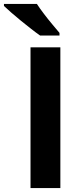

<svg xmlns="http://www.w3.org/2000/svg" viewBox="-65 -954 416 974"><path d="M89.8 0V-713.9H241.2V0ZM122.1 -934.1Q136.7 -911.6 157.5 -884.3Q178.2 -856.9 199.7 -831.3Q221.2 -805.7 236.8 -787.1V-773.9H138.2Q119.1 -787.1 93.8 -806.9Q68.4 -826.7 41.7 -848.4Q15.1 -870.1 -7.8 -890.1Q-30.8 -910.2 -44.9 -923.8V-934.1Z"/></svg>

Font: Open Sans
Style: Bold
Weight: 700
Designer: Monotype Design Team
Foundry: Monotype Imaging Inc.
Version: Version 3.000; ttfautohint (v1.8.4)